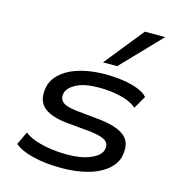

<svg xmlns="http://www.w3.org/2000/svg" viewBox="-113 -861 891 968"><g transform="rotate(15 332.5 -377.5)"><path d="M294 9Q211 9 146 -7Q81 -23 49 -51L81 -119Q105 -100 141 -88Q177 -76 219 -70Q261 -64 303 -64Q377 -64 425 -84Q473 -104 483 -135Q491 -164 472.5 -181Q454 -198 394 -206L254 -219Q167 -230 133.5 -267Q100 -304 117 -375Q130 -415 166 -444Q202 -473 259 -489Q316 -505 388 -505Q438 -505 481.5 -498.5Q525 -492 559 -479Q593 -466 610 -446L572 -380Q539 -408 485.5 -420Q432 -432 376 -432Q301 -432 259.5 -411Q218 -390 209 -362Q201 -331 219.5 -313.5Q238 -296 292 -290L428 -276Q520 -264 556 -228.5Q592 -193 575 -121Q562 -80 523 -50.5Q484 -21 425.5 -6Q367 9 294 9ZM360 -560 524 -764H630L434 -560Z"/></g></svg>

Font: Nunito Sans 7pt Expanded
Style: Italic
Weight: 400
Width: 7
Italic angle: -9°
Designer: Vernon Adams
Foundry: Vernon Adams
Version: Version 3.101;gftools[0.9.27]